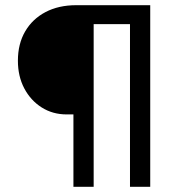

<svg xmlns="http://www.w3.org/2000/svg" viewBox="-20 -720 702 740"><path d="M263 0V-314L287 -279H237Q183 -279 140.5 -306Q98 -333 73.5 -379.5Q49 -426 49 -486Q49 -551 77 -599Q105 -647 155.5 -673.5Q206 -700 274 -700H559V0H481V-670L503 -627H297L341 -667V0Z"/></svg>

Font: Our Lexend Light
Style: Regular
Weight: 300
Designer: Bonnie Shaver-Troup, Thomas Jockin
Foundry: Lexend
Version: Version 1.007